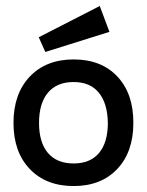

<svg xmlns="http://www.w3.org/2000/svg" viewBox="-20 -605 489 639"><path d="M130.9 -432.1 108.9 -481 312 -585 344.2 -499ZM225.1 14.2Q133.3 14.2 79.1 -42.5Q24.9 -99.1 24.9 -195.8Q24.9 -293 79.1 -350.1Q133.3 -407.2 225.1 -407.2Q317.4 -407.2 370.8 -350.1Q424.3 -293 423.8 -195.8Q423.8 -99.1 370.1 -42.5Q316.4 14.2 225.1 14.2ZM225.1 -61Q280.3 -61 309.6 -95.9Q338.9 -130.9 338.9 -195.8Q337.9 -261.2 308.8 -296.6Q279.8 -332 225.1 -332Q169.4 -332 139.6 -296.6Q109.9 -261.2 109.9 -195.8Q109.9 -130.9 139.6 -95.9Q169.4 -61 225.1 -61Z"/></svg>

Font: Neutral Grotesk
Style: Regular
Weight: 400
Designer: Nawras Khrais
Foundry: Nawras Khrais
Version: Version 1.000;PS 001.000;hotconv 1.0.88;makeotf.lib2.5.64775